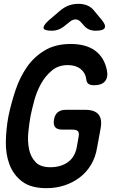

<svg xmlns="http://www.w3.org/2000/svg" viewBox="-20 -970 640 1000"><path d="M390 -261Q393 -281 384.5 -288Q376 -295 356 -295H304Q278 -295 267.5 -307.5Q257 -320 261 -346Q265 -372 280.5 -385Q296 -398 322 -398H424Q473 -398 493 -374Q513 -350 504 -301L486 -203Q478 -152 454.5 -112.5Q431 -73 395.5 -46Q360 -19 316 -4.5Q272 10 222 10Q141 10 95.5 -24.5Q50 -59 29.5 -113Q9 -167 10.5 -234Q12 -301 24 -365Q38 -432 60.5 -499.5Q83 -567 120 -620.5Q157 -674 213 -707.5Q269 -741 348 -741Q387 -741 419 -732.5Q451 -724 475 -706.5Q499 -689 514.5 -663.5Q530 -638 537 -603Q544 -567 526.5 -546.5Q509 -526 471 -526Q451 -526 441 -533Q431 -540 429 -559Q425 -591 399.5 -611Q374 -631 333 -631Q284 -631 250 -602.5Q216 -574 193.5 -533.5Q171 -493 158.5 -446.5Q146 -400 139 -365Q132 -327 127.5 -281Q123 -235 131 -194.5Q139 -154 164.5 -126.5Q190 -99 242 -99Q296 -99 333 -125Q370 -151 380 -204ZM250 -810Q210 -810 207 -823.5Q204 -837 235 -865L290 -912Q313 -932 337 -941Q361 -950 388 -950Q415 -950 436 -941Q457 -932 472 -912L511 -865Q533 -838 525 -824Q517 -810 479 -810Q459 -810 444 -816.5Q429 -823 418 -836L402 -854Q389 -869 373 -869Q357 -869 339 -853L320 -838Q304 -824 286.5 -817Q269 -810 250 -810Z"/></svg>

Font: Maple Mono SemiBold
Style: Italic
Weight: 600
Italic angle: -10°
Monospace: yes
Designer: subframe7536
Version: Version 7.000